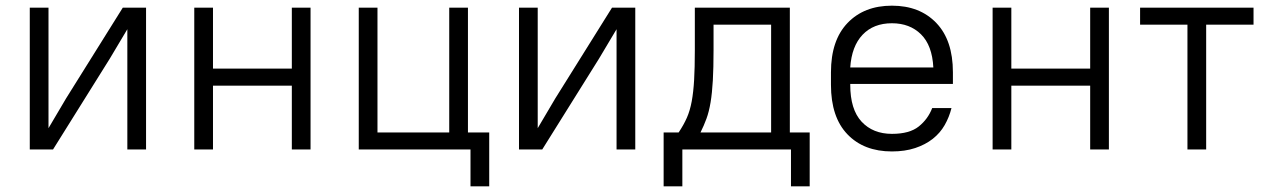

<svg xmlns="http://www.w3.org/2000/svg" viewBox="-20 -527 4465 677"><path d="M429 -424 367 -320 167 0H85V-500H151V-75L213 -180L413 -500H495V0H429Z M1009 -225H731V0H665V-500H731V-285H1009V-500H1075V0H1009Z M1245 -500H1311V-60H1564V-500H1630V-60H1705V130H1639V0H1245Z M2154 -424 2092 -320 1892 0H1810V-500H1876V-75L1938 -180L2138 -500H2220V0H2154Z M2769 0H2386V130H2320V-60H2373Q2391 -87 2402 -112Q2413 -137 2419 -169.5Q2425 -202 2427.5 -245Q2430 -288 2430 -350V-500H2765V-60H2835V130H2769ZM2496 -350Q2496 -288 2493.5 -243.5Q2491 -199 2485.5 -166Q2480 -133 2471 -108.5Q2462 -84 2450 -60H2699V-440H2496Z M3125 7Q3026 7 2968 -53.5Q2910 -114 2910 -228V-272Q2910 -385 2968.5 -446Q3027 -507 3125 -507Q3223 -507 3281.5 -446Q3340 -385 3340 -272V-231H2978V-228Q2978 -141 3018 -98Q3058 -55 3125 -55Q3187 -55 3219.5 -81Q3252 -107 3267 -146H3335Q3327 -114 3311 -86Q3295 -58 3269 -37.5Q3243 -17 3207 -5Q3171 7 3125 7ZM3125 -445Q3060 -445 3021.5 -404.5Q2983 -364 2978 -289H3271Q3267 -367 3227.5 -406Q3188 -445 3125 -445Z M3824 -225H3546V0H3480V-500H3546V-285H3824V-500H3890V0H3824Z M4000 -500H4400V-440H4233V0H4167V-440H4000Z"/></svg>

Font: PT Root UI Web
Style: Regular
Weight: 400
Designer: Vitaly Kuzmin
Foundry: ParaType Ltd.
Version: Version 1.000W